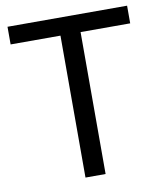

<svg xmlns="http://www.w3.org/2000/svg" viewBox="-81 -780 718 846"><g transform="rotate(-10 278.0 -357.0)"><path d="M323 0H233V-635H10V-714H545V-635H323Z"/></g></svg>

Font: Noto Sans Khmer UI
Style: Regular
Weight: 400
Designer: Danh Hong and the Monotype Design Team
Foundry: Monotype Imaging Inc.
Version: Version 2.002